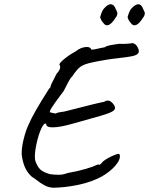

<svg xmlns="http://www.w3.org/2000/svg" viewBox="-20 -859 701 903"><path d="M147 -16 127 -30Q109 -48 99.5 -67.5Q90 -87 84 -118Q82 -130 82 -139Q82 -168 92 -207.5Q102 -247 114 -272Q136 -325 211 -442Q215 -446 216.5 -447.5Q218 -449 217.5 -449.5Q217 -450 217 -450Q217 -457 246 -512Q263 -530 263 -543Q263 -550 260 -554Q256 -559 278.5 -578.5Q301 -598 335 -617Q362 -638 388 -638Q396 -638 401.5 -635.5Q407 -633 408 -628Q408 -622 448 -632Q466 -636 474 -637Q478 -642 494.5 -645.5Q511 -649 541 -653Q557 -652 574 -653Q591 -654 596 -655Q604 -658 613.5 -652.5Q623 -647 630 -631Q633 -624 633 -618Q633 -607 619.5 -600.5Q606 -594 573 -590Q540 -586 532 -585Q477 -579 416 -566Q377 -558 359.5 -546Q342 -534 320 -500Q313 -495 302 -474.5Q291 -454 280 -432Q277 -428 273 -422Q269 -416 263 -409Q234 -370 223 -352.5Q212 -335 215 -331Q218 -330 226.5 -328Q235 -326 241 -325Q250 -330 266 -332Q282 -334 289 -336Q448 -377 469 -380Q478 -386 486 -386Q504 -386 518 -362Q521 -356 521 -351Q521 -342 507 -334Q493 -326 454 -314.5Q415 -303 360 -288L328 -279Q263 -260 227 -260Q196 -260 197 -277Q187 -282 174.5 -255Q162 -228 153 -188.5Q144 -149 144 -122Q144 -108 147 -100Q156 -75 169.5 -62Q183 -49 215 -40Q222 -39 232.5 -38Q243 -37 257 -37Q277 -37 297 -45Q348 -54 384.5 -65Q421 -76 429 -81Q435 -84 439 -85Q443 -86 447 -86L446 -84Q446 -84 446 -83.5Q446 -83 447 -83Q450 -83 465 -100Q482 -114 511.5 -127Q541 -140 542 -133Q544 -127 544 -123Q544 -104 520.5 -77.5Q497 -51 457 -28Q408 -2 347.5 10.5Q287 23 231 24Q209 23 190 13Q171 3 147 -16ZM452 -782Q461 -813 472 -822Q474 -824 478.5 -828.5Q483 -833 486 -834Q492 -839 500 -839Q517 -839 525 -815Q532 -803 532 -796Q532 -789 528 -782Q524 -775 515 -763Q498 -740 483 -740Q474 -740 467 -750Q460 -757 455 -767Q450 -777 452 -782ZM581 -782Q590 -813 601 -822Q603 -824 608 -828.5Q613 -833 616 -834Q622 -839 630 -839Q646 -839 654 -815Q661 -803 661 -796Q661 -789 657 -782Q653 -775 644 -763Q627 -740 613 -740Q603 -740 596 -750Q589 -757 584 -767Q579 -777 581 -782Z"/></svg>

Font: Caveat
Style: Regular
Weight: 400
Designer: Pablo Impallari
Foundry: Pablo Impallari
Version: Version 1.500; ttfautohint (v1.6)